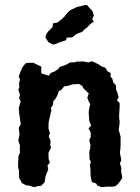

<svg xmlns="http://www.w3.org/2000/svg" viewBox="-20 -766 580 796"><path d="M73 -487 84 -501 89 -505 118 -506 138 -496 151 -490V-462L182 -452L191 -464L205 -469L219 -478L229 -489L245 -494L257 -499L270 -507L291 -508L299 -511H327L347 -507L359 -512L371 -508L391 -498L400 -491L417 -485L426 -470L439 -463L438 -447L445 -442L450 -424L461 -412V-395L466 -384L472 -362L465 -351L476 -338V-323L474 -289V-274L476 -265L475 -247L472 -228L476 -214L480 -200V-182V-167L479 -148L477 -132L480 -118L483 -102L477 -89L483 -70L482 -58L487 -29L479 -16L468 -2L458 6L444 8H422L401 10L384 3L379 -5L361 -11L356 -34L355 -52V-67L352 -81L357 -95L351 -106V-121L350 -136L354 -151L355 -165L350 -185L356 -198V-217L347 -234L358 -246L350 -265L348 -293V-306L351 -322L354 -335L347 -347L342 -361L348 -378L324 -402L322 -409L307 -418L279 -416L261 -410L246 -408L233 -392L224 -389L219 -373L211 -358L201 -346L199 -330L191 -319L193 -308L189 -292L182 -261L181 -244V-234L187 -214L182 -201L190 -181L188 -164L192 -155L181 -132V-123L182 -105L187 -92L177 -80L180 -62L176 -54L169 -36L165 -11L162 -7L149 5H139L122 10L103 4L88 2L69 -8L68 -14L59 -28V-58L55 -72V-86L56 -107L57 -121L63 -132L62 -150L63 -162L56 -182L58 -193L61 -210L59 -223L58 -236L66 -251L63 -273L61 -285L59 -302L58 -318L61 -329L66 -345L59 -360L63 -372L56 -394L60 -404L59 -422L63 -435L58 -449L63 -464ZM200 -581 181 -591 168 -611 172 -625 181 -637 191 -646 199 -657V-669L219 -673L235 -686L248 -698L253 -705L264 -718L275 -726L289 -732L298 -737L313 -740L328 -744L340 -746L353 -731L364 -719L369 -701L362 -687L369 -676L358 -669L351 -663L342 -653L328 -642L321 -634L304 -628L296 -624L279 -611L257 -610L253 -599L228 -591L209 -583Z"/></svg>

Font: Winky Rough Medium
Style: Regular
Weight: 500
Designer: Simon Atzbach
Foundry: typofactur
Version: Version 1.206; ttfautohint (v1.8.4.7-5d5b)